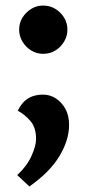

<svg xmlns="http://www.w3.org/2000/svg" viewBox="-20 -516 317 692"><path d="M135 -322Q112 -322 92.5 -334Q73 -346 61 -366Q49 -386 49 -409Q49 -433 61 -452.5Q73 -472 92.5 -484Q112 -496 135 -496Q160 -496 179.5 -484Q199 -472 211 -452.5Q223 -433 223 -409Q223 -386 211 -366Q199 -346 179.5 -334Q160 -322 135 -322ZM229 -66Q229 -11 194 47Q159 105 86 156L42 115Q76 84 93 47Q110 10 110 -15Q110 -56 90 -79.5Q70 -103 44 -117Q55 -139 68.5 -151.5Q82 -164 99 -169.5Q116 -175 135 -175Q160 -175 181 -161.5Q202 -148 215.5 -124Q229 -100 229 -66Z"/></svg>

Font: Gabarito Medium
Style: Regular
Weight: 500
Designer: Leandro Assis / Alvaro Franca / Felipe Casaprima
Foundry: Naipe Foundry
Version: Version 1.000